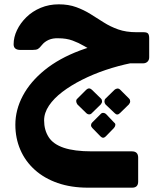

<svg xmlns="http://www.w3.org/2000/svg" viewBox="-20 -502 741 888"><path d="M387 366Q309 366 247 344.5Q185 323 141 283.5Q97 244 74 190.5Q51 137 51 75Q51 6 85.5 -59Q120 -124 186.5 -178Q253 -232 350 -268.5Q447 -305 571 -315L586 -210Q527 -198 469 -178.5Q411 -159 359.5 -133Q308 -107 268.5 -77Q229 -47 206.5 -13.5Q184 20 184 55Q184 99 205 132Q226 165 275 181.5Q324 198 404 198H590Q619 198 619 227V338Q619 366 591 366ZM563 -209V-228Q516 -228 481.5 -237.5Q447 -247 420 -261Q393 -275 368.5 -289.5Q344 -304 315.5 -314.5Q287 -325 250 -325Q224 -326 205 -317.5Q186 -309 174 -294Q163 -280 155.5 -275.5Q148 -271 130 -271H75Q43 -271 43 -297Q43 -330 58.5 -362.5Q74 -395 102 -422.5Q130 -450 168.5 -466Q207 -482 252 -482Q297 -482 332.5 -469Q368 -456 398.5 -437Q429 -418 459.5 -398.5Q490 -379 526.5 -366Q563 -353 612 -353H644Q660 -353 665 -346.5Q670 -340 670 -325V-237Q670 -224 662 -216.5Q654 -209 641 -209ZM379 21 338 -19Q333 -26 332.5 -33.5Q332 -41 338 -46L379 -87Q392 -99 405 -87L447 -46Q452 -41 452 -33.5Q452 -26 446 -19L405 21Q400 27 392.5 27Q385 27 379 21ZM510 21 468 -19Q463 -25 463 -33Q463 -41 468 -46L510 -87Q516 -92 523 -92.5Q530 -93 536 -87L577 -46Q582 -41 582 -33.5Q582 -26 576 -19L535 21Q522 34 510 21ZM445 129 407 90Q401 84 401 77Q401 70 406 65L445 26Q450 20 457 20Q464 20 470 25L508 65Q514 69 513.5 76Q513 83 507 90L469 129Q457 141 445 129Z"/></svg>

Font: Rubik
Style: Bold Italic
Weight: 700
Italic angle: -12°
Designer: Hubert and Fischer
Foundry: Hubert and Fischer
Version: Version 2.300;gftools[0.9.30]